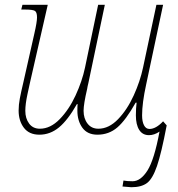

<svg xmlns="http://www.w3.org/2000/svg" viewBox="-20 -556 745 804"><path d="M678 -31Q656 85 637.5 139Q619 193 595.5 210.5Q572 228 530 228Q526 228 493 225L497 200Q512 203 535 203Q569 203 597.5 158Q626 113 648 -5Q626 10 604 10Q577 10 563 -12Q549 -34 549 -73Q549 -102 552 -126H548Q507 -53 471.5 -22.5Q436 8 388 8Q346 8 325 -21Q304 -50 304 -93Q304 -111 305 -120H302Q264 -53 227 -22.5Q190 8 145 8Q102 8 80 -21Q58 -50 58 -93Q58 -117 63 -143.5Q68 -170 78 -212L124 -416Q135 -464 135 -483Q135 -505 126 -510.5Q117 -516 85 -516H69L74 -536H180L106 -212Q104 -203 95 -161.5Q86 -120 86 -92Q86 -60 102 -38.5Q118 -17 147 -17Q191 -17 230 -57Q269 -97 296.5 -156.5Q324 -216 336 -273L391 -536H419L350 -208Q346 -192 345 -184Q330 -120 330 -92Q330 -60 346.5 -38.5Q363 -17 392 -17Q436 -17 474.5 -57Q513 -97 540 -156.5Q567 -216 579 -273L635 -536H663L592 -202Q575 -124 575 -73Q575 -47 583 -31.5Q591 -16 606 -16Q633 -16 663 -48Z"/></svg>

Font: Noto Serif NarrowThin
Style: Italic
Weight: 250
Width: 4
Italic angle: -12°
Designer: Monotype Design Team
Foundry: Monotype Imaging Inc.
Version: Version 1.001